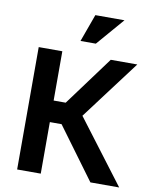

<svg xmlns="http://www.w3.org/2000/svg" viewBox="-100 -1022 888 1097"><g transform="rotate(10 344.0 -473.0)"><path d="M76 0V-710H213V-424H283L494 -710H648L390 -367L668 0H501L281 -299H213V0ZM394 -786H305L363 -946H532Z"/></g></svg>

Font: Rising Sun
Style: Bold
Weight: 700
Designer: Matt McInerney, Pablo Impallari, Rodrigo Fuenzalida (Raleway font), Stephen Hutchings (Greek), Cristiano Sobral (main ch
Foundry: The Rising Sun Project Authors
Version: Version 4.327; ttfautohint (v1.8.4.7-5d5b-dirty)